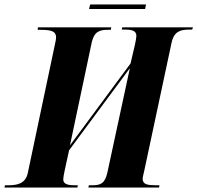

<svg xmlns="http://www.w3.org/2000/svg" viewBox="-53 -836 880 856"><path d="M344 -796H594L598 -816H349ZM-33 0H292L294 -10H280C250 -10 229 -15 229 -36C229 -43 231 -56 236 -79L255 -166L526 -532L426 -68C415 -17 395 -10 357 -10H343L341 0H656L658 -10H644C606 -10 583 -13 583 -39C583 -46 586 -56 590 -74L712 -646C723 -697 753 -704 790 -704H804L807 -714H492L490 -704H505C535 -704 555 -699 555 -676C555 -669 552 -651 548 -634L529 -553L259 -188L356 -647C367 -696 392 -703 427 -703H441L443 -714H116L115 -703H129C181 -703 197 -694 197 -669C197 -660 194 -649 191 -634L71 -65C61 -17 24 -10 -17 -10H-31Z"/></svg>

Font: Noto Serif Display Condensed ExtraBold
Style: Italic
Weight: 800
Width: 3
Italic angle: -12°
Designer: Monotype Design Team
Foundry: Monotype Imaging Inc.
Version: Version 2.009